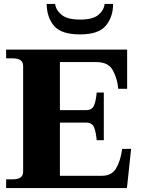

<svg xmlns="http://www.w3.org/2000/svg" viewBox="-20 -951 714 971"><path d="M216 -931H259Q262 -901 291 -876.5Q320 -852 385 -852Q450 -852 478 -876Q506 -900 509 -931H552Q552 -866 515.5 -821.5Q479 -777 385 -777Q290 -777 253.5 -820Q217 -863 216 -931ZM643 -198 622 0H11V-44H42Q71 -44 84 -53.5Q97 -63 97 -83V-617Q97 -637 84 -646.5Q71 -656 42 -656H11V-700H623V-502H578Q574 -551 551.5 -594Q529 -637 468 -637H283V-394H415Q445 -394 455 -416.5Q465 -439 469 -483H505V-242H469Q465 -286 455 -308.5Q445 -331 415 -331H283V-62H495Q544 -62 566.5 -98.5Q589 -135 598 -198Z"/></svg>

Font: Taviraj
Style: Bold
Weight: 700
Designer: Katatrad Team
Foundry: CadsonDemak
Version: Version 1.001